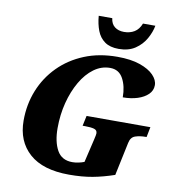

<svg xmlns="http://www.w3.org/2000/svg" viewBox="-99 -1033 1048 1132"><g transform="rotate(10 424.5 -466.5)"><path d="M390 10Q233 10 152 -62Q71 -134 71 -258Q71 -355 105 -439.5Q139 -524 202.5 -588Q266 -652 354 -688Q442 -724 551 -724Q632 -724 686.5 -705Q741 -686 769 -657Q797 -628 797 -597Q797 -565 773.5 -542Q750 -519 711 -506.5Q672 -494 623 -494Q623 -560 598 -606Q573 -652 520 -652Q468 -652 423.5 -619.5Q379 -587 346 -530Q313 -473 294.5 -401Q276 -329 276 -249Q276 -168 304 -117Q332 -66 396 -66Q414 -66 433 -70Q452 -74 467 -80L500 -220Q504 -236 505.5 -245.5Q507 -255 507 -258Q507 -277 488 -282.5Q469 -288 435 -288H419L432 -349H814L802 -288H797Q762 -288 735 -279Q708 -270 701 -235L659 -36Q592 -13 530 -1.5Q468 10 390 10ZM549 -771Q497 -771 465.5 -793.5Q434 -816 419 -855Q404 -894 400 -943H481Q485 -909 507 -892Q529 -875 563 -875Q598 -875 624.5 -891Q651 -907 665 -943H739Q732 -904 709.5 -864Q687 -824 647.5 -797.5Q608 -771 549 -771Z"/></g></svg>

Font: Noto Serif Black
Style: Italic
Weight: 900
Italic angle: -12°
Designer: Monotype Design Team
Foundry: Monotype Imaging Inc.
Version: Version 2.013